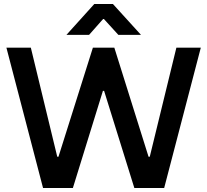

<svg xmlns="http://www.w3.org/2000/svg" viewBox="-20 -938 1035 959"><path d="M12 -700H134L266 -155H272L444 -700H551L722 -155H728L861 -700H983L800 1H651L500 -484H494L344 1H195ZM451 -918H544L684 -764H571L499 -843H495L425 -764H312Z"/></svg>

Font: Be Vietnam SemiBold
Style: Regular
Weight: 600
Designer: Gabriel Lam
Foundry: TypeRant
Version: Version 4.000